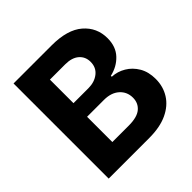

<svg xmlns="http://www.w3.org/2000/svg" viewBox="-189 -883 1038 1038"><g transform="rotate(-45 330.5 -363.5)"><path d="M63.2 0V-727.3H354.4Q474.8 -727.3 535.3 -674.9Q595.9 -622.5 595.9 -540.8Q595.9 -476.6 558.6 -437Q521.3 -397.4 464.5 -384.6V-377.5Q506 -375.7 542.4 -354Q578.8 -332.4 601.6 -293.7Q624.3 -255 624.3 -201Q624.3 -143.1 595.7 -97.7Q567.1 -52.2 511.4 -26.1Q455.6 0 373.9 0ZM217 -125.7H342.3Q407 -125.7 436.3 -150.6Q465.6 -175.4 465.6 -216.3Q465.6 -261.4 433.4 -290.1Q401.3 -318.9 345.9 -318.9H217ZM217 -422.9H331Q378.2 -422.9 409.4 -447.6Q440.7 -472.3 440.7 -515.3Q440.7 -554.7 412.8 -578.8Q384.9 -603 333.8 -603H217Z"/></g></svg>

Font: Inter UI
Style: Bold
Weight: 700
Designer: Rasmus Andersson
Foundry: rsms
Version: 3.2;8d6f07862